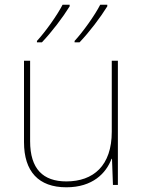

<svg xmlns="http://www.w3.org/2000/svg" viewBox="-20 -786 613 816"><path d="M436 -759V-766H406C383 -721 333 -651 297 -612V-606H318C360 -650 407 -712 436 -759ZM276 -759V-766H246C223 -721 173 -651 137 -612V-606H158C200 -650 247 -712 276 -759ZM481 -528H455V-226C455 -82 377 -15 262 -15C163 -15 108 -68 108 -186V-528H82V-182C82 -57 144 10 262 10C374 10 431 -50 454 -111H456L460 0H481Z"/></svg>

Font: Noto Sans Syriac Eastern Thin
Style: Regular
Weight: 100
Designer: Patrick Giasson and the Monotype Design Team
Foundry: Monotype Imaging Inc.
Version: Version 3.001